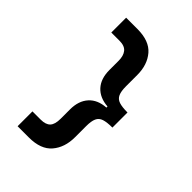

<svg xmlns="http://www.w3.org/2000/svg" viewBox="-253 -869 1107 1107"><g transform="rotate(45 300.0 -315.5)"><path d="M196 127H104V6H171Q212 6 230.5 -13.5Q249 -33 249 -79V-155Q249 -225 286 -266Q323 -307 390 -311V-320Q323 -325 286 -365.5Q249 -406 249 -477V-552Q249 -592 231 -614.5Q213 -637 171 -637H104V-758H196Q293 -758 338 -705.5Q383 -653 383 -570V-478Q383 -437 393 -415Q403 -393 427.5 -385Q452 -377 496 -377V-254Q452 -254 427.5 -246Q403 -238 393 -216Q383 -194 383 -153V-62Q383 21 338 74Q293 127 196 127Z"/></g></svg>

Font: Geist Mono
Style: Bold
Weight: 700
Monospace: yes
Designer: Basement.studio, Andrés Briganti, Mateo Zaragoza
Foundry: Basement.studio, Vercel, Andrés Briganti, Guido Ferreyra, Mateo Zaragoza
Version: Version 1.500; ttfautohint (v1.8.4.7-5d5b)